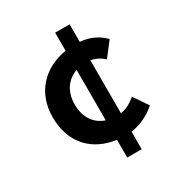

<svg xmlns="http://www.w3.org/2000/svg" viewBox="-164 -768 862 920"><g transform="rotate(-30 266.5 -308.5)"><path d="M183 -308C183 -378 216 -427 274 -448V-169C217 -188 183 -238 183 -308ZM435 -201C413 -183 386 -166 354 -162V-455C378 -451 400 -441 421 -423L425 -419L485 -497L482 -500C452 -529 411 -553 354 -557V-654H274V-554C151 -534 61 -447 61 -308C61 -167 144 -79 274 -61V37H354V-60C402 -67 450 -88 489 -122L493 -125L439 -205Z"/></g></svg>

Font: Falling Sky
Style: Med
Weight: 500
Designer: Paul D. Hunt
Foundry: Adobe Systems Incorporated
Version: Version 1.02